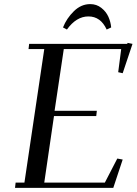

<svg xmlns="http://www.w3.org/2000/svg" viewBox="-20 -916 666 936"><path d="M53.2 0 56.2 -25.9H99.1L195.8 -676.8H119.1L122.1 -702.1H600.1L602.1 -707L626 -702.1L578.1 -559.1L556.2 -564L570.8 -676.8H291L246.1 -376H452.1L449.2 -350.1H243.2L195.8 -25.9H491.2L551.8 -143.1L578.1 -138.2L532.2 0ZM287.1 -782.2Q304.7 -826.7 340.1 -861.3Q375.5 -896 419.9 -896Q450.7 -896 473.9 -877.7Q497.1 -859.4 508.3 -834.5Q519.5 -809.6 522 -782.2L500 -772Q470.7 -835.9 411.1 -835.9Q352.1 -835.9 306.2 -772Z"/></svg>

Font: Dehuti Alt
Style: Bold-Italic
Weight: 700
Version: Version 1.2